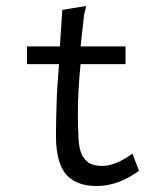

<svg xmlns="http://www.w3.org/2000/svg" viewBox="-20 -612 540 641"><path d="M188 -579 180 -457H70V-398H177C173 -349 170 -305 169 -268C168 -231 167 -200 167 -176C165 -111 175 -64 197 -34C219 -6 254 9 302 9C351 9 398 -8 444 -42L422 -99C385 -72 351 -58 320 -58C302 -58 288 -62 277 -68C266 -76 258 -85 252 -98C247 -111 243 -128 242 -150C241 -172 240 -199 240 -231C240 -283 243 -339 249 -398H399V-457H249L261 -565C262 -568 263 -571 264 -576C266 -581 267 -586 267 -592Z"/></svg>

Font: Inconsolatazi4
Style: Regular
Weight: 400
Designer: Raph Levien, Kirill Tkachev
Foundry: Cyreal
Version: Version 1.013